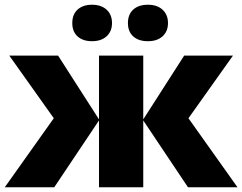

<svg xmlns="http://www.w3.org/2000/svg" viewBox="-24 -787 1018 807"><path d="M392.1 -285.2V-553.2H578.1V-285.2L750 -553.2H955.1L768.1 -290L974.1 0H766.1L578.1 -280.8V0H392.1V-280.8L204.1 0H-3.9L202.1 -290L15.1 -553.2H220.2ZM279.8 -689.9Q279.8 -726.6 302.2 -746.8Q324.7 -767.1 362.8 -767.1Q401.4 -767.1 424.1 -746.3Q446.8 -725.6 446.8 -689.9Q446.8 -655.3 424.1 -634.5Q401.4 -613.8 362.8 -613.8Q324.7 -613.8 302.2 -633.8Q279.8 -653.8 279.8 -689.9ZM513.7 -689.9Q513.7 -726.6 536.1 -746.8Q558.6 -767.1 597.7 -767.1Q636.7 -767.1 659.4 -746.1Q682.1 -725.1 682.1 -689.9Q682.1 -655.3 659.4 -634.5Q636.7 -613.8 597.7 -613.8Q558.1 -613.8 535.9 -634Q513.7 -654.3 513.7 -689.9Z"/></svg>

Font: Black Ops One [rus by aLiNcE]
Style: Regular
Weight: 400
Designer: James Grieshaber
Foundry: James Grieshaber
Version: Version 1.002;May 25, 2024;FontCreator 13.0.0.2680 64-bit